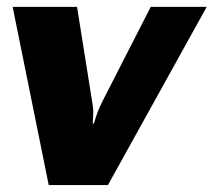

<svg xmlns="http://www.w3.org/2000/svg" viewBox="-20 -536 619 556"><path d="M16.6 -516.1 121.1 0H292.5L578.6 -516.1H416.5L275.4 -240.2Q266.6 -222.2 261.7 -208.5Q256.8 -194.8 252 -178.2H248.5Q249.5 -194.8 250 -208.7Q250.5 -222.7 247.1 -240.2L203.1 -516.1Z"/></svg>

Font: Roboto Flex
Style: wght 900 wdth 100 opsz 14.0 GRAD 0.00 slnt -10.00 XTRA 468 XOPQ 96 YOPQ 79 YTLC 514 YTUC 712 YTAS 750 YTDE -203.00 YTFI 738
Weight: 900
Italic angle: -10°
Designer: Berlow after Robertson
Foundry: Google
Version: Version 3.100